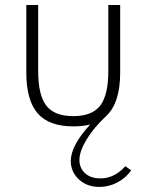

<svg xmlns="http://www.w3.org/2000/svg" viewBox="-20 -485 579 759"><path d="M84 -465.3H130.9V-204.6Q130.9 -108.9 163.1 -67.4Q195.3 -25.9 269.5 -25.9Q343.8 -25.9 376 -67.4Q408.2 -108.9 408.2 -204.6V-465.3H455.1V-198.2Q455.1 -78.6 400.4 -26.9Q350.6 19.5 322.3 66.4Q293.9 113.3 293.9 147.5Q293.9 178.7 315.9 199.5Q337.9 220.2 377.9 220.2Q432.1 220.2 475.6 171.9L498.5 188.5Q477.5 218.8 443.8 236.3Q410.2 253.9 373 253.9Q323.7 253.9 291.7 224.1Q259.8 194.3 259.8 151.4Q259.8 90.8 336.4 7.3Q306.6 14.6 269.5 14.6Q173.8 14.6 128.9 -36.9Q84 -88.4 84 -198.2Z"/></svg>

Font: Spartan MB Light
Style: Regular
Weight: 300
Designer: Matt Bailey, Mirko Velimirovic
Foundry: Matt Bailey
Version: Version 1.005